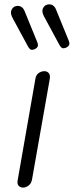

<svg xmlns="http://www.w3.org/2000/svg" viewBox="-20 -850 334 870"><path d="M85 0Q72.5 0 64.8 -8Q57 -16 60 -33L140.5 -493.5Q143.5 -511 155.5 -519.2Q167.5 -527.5 181.5 -527.5Q193 -527.5 201 -518.8Q209 -510 205 -489.5L125 -36Q121.5 -18 109.2 -9Q97 0 85 0ZM140 -628.5Q132 -624 123.5 -624.2Q115 -624.5 106.5 -640L37 -768.5Q25.5 -790.5 31.8 -804.2Q38 -818 49.5 -821.5Q64.5 -826 75.5 -819.5Q86.5 -813 91.5 -799.5L148.5 -660Q154 -646 150.8 -639.2Q147.5 -632.5 140 -628.5ZM282.5 -635.5Q274.5 -631 266 -631.2Q257.5 -631.5 249 -647L179.5 -775.5Q168 -797.5 174.2 -811.2Q180.5 -825 192 -828.5Q207 -833 218 -826.5Q229 -820 234 -806.5L291 -667Q296.5 -653 293.2 -646.2Q290 -639.5 282.5 -635.5Z"/></svg>

Font: Edu QLD Hand
Style: Regular
Weight: 400
Designer: Tina and Corey Anderson, Eben Sorkin
Foundry: Sorkin Type Co.
Version: Version 2.000